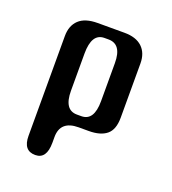

<svg xmlns="http://www.w3.org/2000/svg" viewBox="-90 -382 514 573"><g transform="rotate(20 167.0 -95.0)"><path d="M214 -96V-217Q214 -277 172 -277H159Q119 -277 119 -213V-95Q119 -34 160 -34H174Q214 -34 214 -96ZM46 -242Q46 -275 65.5 -293.5Q85 -312 125 -312H210Q247 -312 266.5 -293.5Q286 -275 286 -242V-70Q286 -32 266.5 -16Q247 0 210 0H178Q120 0 120 52V70Q120 122 84 122Q46 122 46 75Z"/></g></svg>

Font: Cute Font
Style: Regular
Weight: 400
Designer: TypoDesign Lab.inc.
Foundry: TypoDesign Lab.inc.
Version: Version 1.00